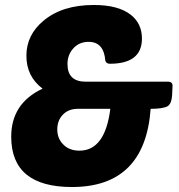

<svg xmlns="http://www.w3.org/2000/svg" viewBox="-20 -741 719 771"><path d="M272 -544Q251 -519 251 -484Q251 -413 324 -413H656Q671 -413 673 -399L671 -357Q669 -326 654 -315Q636 -304 585 -304Q562 10 269 10Q25 10 25 -192Q25 -326 151 -385Q86 -434 86 -517Q86 -601 155 -658Q230 -721 357 -721Q456 -721 506 -681Q550 -646 550 -586Q550 -485 421 -485Q407 -485 403 -497Q397 -573 336 -573Q296 -573 272 -544ZM234 -161Q258 -136 299 -136Q402 -136 423 -304H292Q254 -304 231 -279Q210 -256 210 -221Q210 -185 234 -161Z"/></svg>

Font: PoetsenOne
Style: Regular
Weight: 400
Designer: Rodrigo Fuenzalida, Pablo Impallari
Foundry: Pablo Impallari, Rodrigo Fuenzalida
Version: Version 1.000